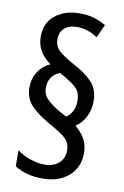

<svg xmlns="http://www.w3.org/2000/svg" viewBox="-84 -810 538 831"><g transform="rotate(10 185.0 -394.0)"><path d="M39 -408Q39 -446 58 -475.5Q77 -505 111 -521Q49 -565 49 -631Q49 -693 91.5 -726.5Q134 -760 196 -760Q231 -760 257.5 -753Q284 -746 314 -729L288 -671Q262 -687 240.5 -693.5Q219 -700 197 -700Q162 -700 142 -682Q122 -664 122 -635Q122 -602 143 -583Q164 -564 204 -542Q262 -512 292.5 -480Q323 -448 323 -395Q323 -358 307 -326.5Q291 -295 264 -278Q294 -253 307.5 -226.5Q321 -200 321 -168Q321 -104 277.5 -66Q234 -28 163 -28Q90 -28 40 -60V-131Q63 -112 96.5 -100.5Q130 -89 161 -89Q201 -89 224 -110.5Q247 -132 247 -164Q247 -188 238 -203Q229 -218 207.5 -233Q186 -248 148 -269Q89 -303 64 -333Q39 -363 39 -408ZM109 -418Q109 -388 129.5 -368Q150 -348 181 -329L217 -310Q254 -334 254 -384Q254 -407 247 -422.5Q240 -438 219.5 -453.5Q199 -469 159 -491Q134 -482 121.5 -462.5Q109 -443 109 -418Z"/></g></svg>

Font: Noto Sans Georgian ExtraCondensed
Style: Regular
Weight: 400
Width: 2
Designer: Monotype Design Team, Akaki Razmadze
Foundry: Google LLC
Version: Version 2.005; ttfautohint (v1.8.4.7-5d5b)